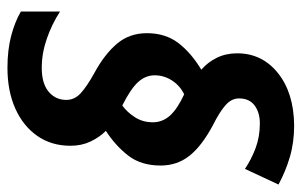

<svg xmlns="http://www.w3.org/2000/svg" viewBox="-167 -637 809 515"><g transform="rotate(90 237.5 -379.5)"><path d="M162 5Q114 5 76 -5Q38 -15 11 -31V-136Q45 -114 84 -100.5Q123 -87 162 -87Q204 -87 226 -105.5Q248 -124 248 -153Q248 -175 230 -191.5Q212 -208 176 -228Q126 -255 97.5 -288.5Q69 -322 69 -369Q69 -419 95.5 -453.5Q122 -488 167 -515Q147 -532 135 -556.5Q123 -581 123 -611Q123 -678 176 -720.5Q229 -763 316 -764Q362 -764 401 -752.5Q440 -741 475 -722L433 -632Q408 -649 377.5 -660.5Q347 -672 311 -672Q282 -672 263 -658Q244 -644 244 -616Q244 -596 262 -580Q280 -564 316 -546Q372 -516 398 -483Q424 -450 424 -406Q424 -353 397 -318.5Q370 -284 331 -259Q348 -242 359.5 -218Q371 -194 371 -164Q371 -113 344.5 -75Q318 -37 271 -16Q224 5 162 5ZM263 -303Q281 -316 294.5 -337Q308 -358 308 -385Q308 -411 290 -431Q272 -451 233 -469Q210 -458 196 -436.5Q182 -415 182 -390Q182 -365 200.5 -345Q219 -325 263 -303Z"/></g></svg>

Font: Noto Sans SemiCondensed
Style: Bold Italic
Weight: 700
Width: 4
Italic angle: -12°
Designer: Monotype Design Team
Foundry: Monotype Imaging Inc.
Version: Version 2.013; ttfautohint (v1.8.4.7-5d5b)